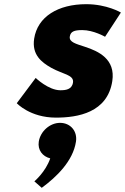

<svg xmlns="http://www.w3.org/2000/svg" viewBox="-20 -548 599 919"><path d="M392.8 -528C257.8 -528 159.6 -468 143.5 -363C131.8 -286 178.3 -250 226.1 -223C279.5 -193 335.1 -190 329.4 -153C324.2 -119 293.8 -116 268.8 -116C211.8 -116 150.8 -175 150.8 -175L60.3 -54C60.3 -54 123.7 15 247.7 15C352.7 15 494.4 -9 517.5 -160C533.6 -265 451.4 -303 386.6 -324C344.7 -338 309.9 -346 314.1 -373C317.8 -397 334.8 -404 373.8 -404C427.8 -404 482.9 -372 482.9 -372L558.7 -488C558.7 -488 491.8 -528 392.8 -528ZM267.4 40C219.4 40 173.3 80 165.6 130C159.5 170 183.7 201 220.4 210C198.4 275 144.5 320 144.5 320L179.8 351C250.7 299 329.4 223 343.6 130C351.3 80 317.4 40 267.4 40Z"/></svg>

Font: Sztylet
Style: BdObl
Weight: 700
Foundry: Cannot Into Space Fonts, PlusOne Fonts
Version: Version 0.12